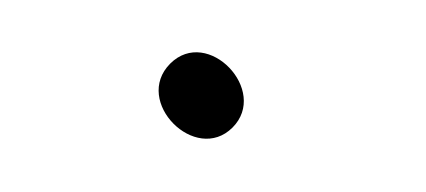

<svg xmlns="http://www.w3.org/2000/svg" viewBox="-20 -381 162 73"><path d="M44.7 -356.8C30.4 -342.4 54.4 -318.5 68.4 -332.5C82.4 -346.5 59 -371.1 44.7 -356.8Z"/></svg>

Font: MewTooHand
Style: Condensed
Weight: 400
Designer: Mew Too, Robert Jablonski
Version: Version 0.77